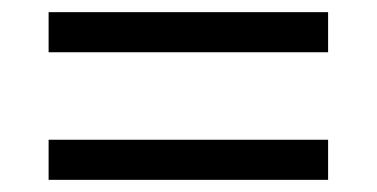

<svg xmlns="http://www.w3.org/2000/svg" viewBox="-20 -433 620 316"><path d="M60 -347V-413H520V-347ZM60 -137V-203H520V-137Z"/></svg>

Font: Sometype Mono
Style: Regular
Weight: 400
Monospace: yes
Designer: Ryoichi Tsunekawa
Foundry: Dharma Type
Version: Version 1.000; ttfautohint (v1.8.3)